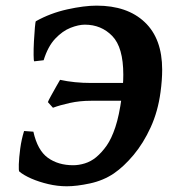

<svg xmlns="http://www.w3.org/2000/svg" viewBox="-20 -650 605 685"><path d="M552.7 -321.3Q543.5 -252.4 517.6 -195.8Q491.7 -139.2 456.8 -97.4Q421.9 -55.7 386.2 -31.2Q348.6 -5.9 301 4.4Q253.4 14.6 218.3 14.6Q185.5 14.6 152.3 6.8Q119.1 -1 91.8 -12.9Q64.5 -24.9 48.8 -38.1Q46.4 -40.5 47.1 -64Q47.9 -87.4 52.2 -120.1Q56.6 -152.8 65.9 -182.6L99.1 -180.2Q113.8 -113.8 150.6 -87.2Q187.5 -60.5 241.2 -60.5Q261.2 -60.5 282.7 -67.1Q304.2 -73.7 322.8 -88.9Q343.3 -106 360.6 -130.6Q377.9 -155.3 391.6 -196.5Q405.3 -237.8 414.1 -303.2Q419.9 -346.7 419.9 -383.3Q419.9 -481 380.6 -521.5Q341.3 -562 282.7 -562Q260.3 -562 231.7 -550.8Q203.1 -539.6 177 -512Q150.9 -484.4 135.7 -435.1L102.1 -431.2Q100.1 -432.1 99.9 -453.6Q99.6 -475.1 101.1 -502.9Q102.5 -530.8 104.5 -552Q106.4 -573.2 107.9 -574.2Q159.2 -603 219.7 -616.5Q280.3 -629.9 324.7 -629.9Q434.1 -629.9 496.3 -571Q558.6 -512.2 558.6 -401.4Q558.6 -364.7 552.7 -321.3ZM460.9 -323.2 448.2 -290.5H304.7Q264.6 -290.5 229.2 -282.7Q193.8 -274.9 168.9 -265.6L150.9 -285.6Q152.3 -290.5 161.9 -307.9Q171.4 -325.2 181.4 -342.8Q191.4 -360.4 194.3 -365.2Q245.1 -354 305.7 -354H448.7Z"/></svg>

Font: Gentium Book Plus
Style: Bold Italic
Weight: 700
Italic angle: -8°
Designer: Victor Gaultney, Annie Olsen, Iska Routamaa, Becca Hirsbrunner
Foundry: SIL International
Version: Version 6.101